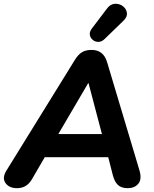

<svg xmlns="http://www.w3.org/2000/svg" viewBox="-30 -975 803 1004"><path d="M59 9Q18 9 -1 -17.5Q-20 -44 3 -82L361 -661Q378 -689 398 -701.5Q418 -714 449 -714Q511 -714 530 -650L699 -85Q713 -38 693.5 -14.5Q674 9 638 9Q605 9 587 -7.5Q569 -24 560 -59L536 -153H204L136 -36Q109 9 59 9ZM431 -540 275 -274H503L433 -540ZM518 -772Q502 -756 485 -756Q468 -756 455.5 -766Q443 -776 440 -791.5Q437 -807 449 -824L527 -927Q545 -953 569 -955Q593 -957 611.5 -943.5Q630 -930 633.5 -908.5Q637 -887 615 -866Z"/></svg>

Font: Nunito ExtraBold
Style: Italic
Weight: 800
Italic angle: -9°
Designer: Vernon Adams
Foundry: Vernon Adams
Version: Version 3.601; ttfautohint (v1.8.2.53-6de2)